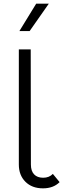

<svg xmlns="http://www.w3.org/2000/svg" viewBox="-20 -1020 346 1050"><path d="M86 -850 178 -1000H247L142 -850ZM215 10Q155 10 119 -26Q83 -62 83 -120V-750H148L149 -120Q149 -85 166.5 -66.5Q184 -48 216 -48Q249 -48 269 -69L306 -24Q272 10 215 10Z"/></svg>

Font: Orkney Light
Style: Regular
Weight: 300
Designer: Samuel Oakes and Alfredo Marco Pradil
Foundry: Alfredo Marco Pradil
Version: 1.0; ttfautohint (v1.5)